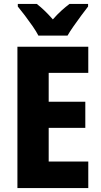

<svg xmlns="http://www.w3.org/2000/svg" viewBox="-20 -950 511 970"><path d="M426 0H68V-714H426V-582H226V-436H411V-304H226V-134H426ZM174 -770Q164 -790 145 -817.5Q126 -845 105.5 -872Q85 -899 70 -917V-930H166Q205 -900 247 -852Q270 -878 290.5 -896.5Q311 -915 331 -930H425V-917Q410 -898 390.5 -871.5Q371 -845 352 -818Q333 -791 321 -770Z"/></svg>

Font: Noto Sans Condensed ExtraBold
Style: Regular
Weight: 800
Width: 3
Designer: Monotype Design Team
Foundry: Monotype Imaging Inc.
Version: Version 2.013; ttfautohint (v1.8.4.7-5d5b)